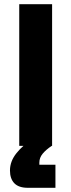

<svg xmlns="http://www.w3.org/2000/svg" viewBox="-20 -695 340 915"><path d="M71.7 0V-675H228.3V0ZM112.5 200Q69.2 200 48.3 178.3Q27.5 156.7 27.5 117.5Q27.5 73.3 58.8 34.6Q90 -4.2 132.5 -30L226.7 0Q199.2 18.3 183.3 37.5Q167.5 56.7 167.5 80V90H244.2V200Z"/></svg>

Font: Funnel Display ExtraBold
Style: Regular
Weight: 800
Designer: NORD ID, Kristian Moeller
Foundry: Dicotype
Version: Version 1.000